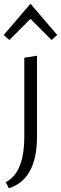

<svg xmlns="http://www.w3.org/2000/svg" viewBox="-34 -718 326 1027"><path d="M16 -504 -14 -531 129 -698 272 -531 242 -504 129 -617ZM96 11V-409L164 -420V11Q164 242 13 289L-3 256Q96 207 96 11Z"/></svg>

Font: EauTestInfant
Style: Regular
Weight: 400
Designer: Christian Thalmann (Catharsis Fonts)
Version: Version 0.001;PS 000.001;hotconv 1.0.88;makeotf.lib2.5.64775